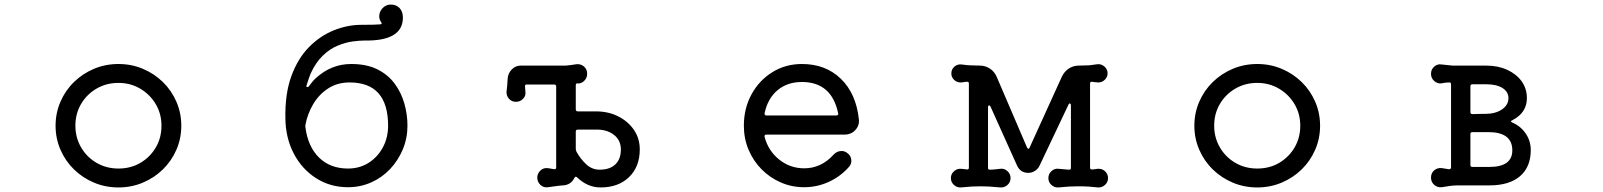

<svg xmlns="http://www.w3.org/2000/svg" viewBox="-20 -799 7040 843"><path d="M500 -518Q557 -518 607 -497Q657 -476 695 -439Q733 -402 754.5 -352.5Q776 -303 776 -247Q776 -191 754.5 -141.5Q733 -92 695 -55Q657 -18 607 3Q557 24 500 24Q443 24 393 3Q343 -18 305 -55Q267 -92 245.5 -141.5Q224 -191 224 -247Q224 -303 245.5 -352.5Q267 -402 305 -439Q343 -476 393 -497Q443 -518 500 -518ZM500 -59Q554 -59 596.5 -84Q639 -109 664 -151.5Q689 -194 689 -247Q689 -299 664 -341.5Q639 -384 596 -409.5Q553 -435 500 -435Q447 -435 404 -410Q361 -385 336 -342.5Q311 -300 311 -247Q311 -195 336 -152Q361 -109 404 -84Q447 -59 500 -59Z M1508 23Q1430 23 1368 -16.5Q1306 -56 1270 -124.5Q1234 -193 1233 -280Q1231 -388 1259.5 -465.5Q1288 -543 1337 -592.5Q1386 -642 1446 -666Q1506 -690 1566 -690Q1597 -690 1617 -690.5Q1637 -691 1649 -692Q1661 -693 1652 -704Q1645 -715 1645 -727Q1645 -748 1660 -763.5Q1675 -779 1696 -779Q1720 -779 1734.5 -763.5Q1749 -748 1749 -722Q1749 -618 1580 -621Q1559 -621 1528.5 -617Q1498 -613 1463.5 -599Q1429 -585 1397.5 -555Q1366 -525 1343 -474Q1339 -463 1334.5 -450.5Q1330 -438 1326 -424Q1326 -423 1325.5 -422.5Q1325 -422 1325 -421Q1325 -417 1329 -416.5Q1333 -416 1336 -420Q1344 -431 1351.5 -440Q1359 -449 1368 -457Q1435 -518 1522 -518Q1590 -518 1637 -494.5Q1684 -471 1713 -431.5Q1742 -392 1755.5 -344Q1769 -296 1769 -247Q1769 -192 1748.5 -143Q1728 -94 1692.5 -56.5Q1657 -19 1609.5 2Q1562 23 1508 23ZM1508 -59Q1558 -59 1597.5 -83.5Q1637 -108 1660.5 -151Q1684 -194 1684 -247Q1684 -437 1515 -437Q1461 -437 1420.5 -410.5Q1380 -384 1355 -341.5Q1330 -299 1321 -251Q1320 -246 1321 -240Q1332 -155 1381 -107Q1430 -59 1508 -59Z M2508 -319Q2508 -310 2517 -310H2596Q2651 -310 2694.5 -288Q2738 -266 2763.5 -228.5Q2789 -191 2789 -143Q2789 -67 2742 -21.5Q2695 24 2617 24Q2560 24 2514 -20Q2507 -27 2502 -18Q2487 13 2452 15Q2436 16 2419 18.5Q2402 21 2386 23Q2367 26 2353 13Q2339 0 2339 -19Q2339 -36 2351 -48.5Q2363 -61 2379 -61Q2387 -61 2396 -59Q2405 -57 2413 -56H2415Q2422 -56 2422 -65V-419Q2422 -428 2413 -428H2293Q2284 -428 2285 -419L2287 -395Q2289 -378 2276.5 -365Q2264 -352 2245 -352Q2227 -352 2215 -365Q2203 -378 2204 -396Q2206 -410 2207 -424.5Q2208 -439 2209 -455Q2211 -478 2227.5 -494.5Q2244 -511 2266 -511H2464Q2475 -512 2487.5 -513.5Q2500 -515 2511 -517Q2530 -519 2544 -507Q2558 -495 2558 -475Q2558 -456 2544 -443Q2530 -430 2512 -433Q2512 -433 2510 -431Q2508 -429 2508 -424ZM2613 -54Q2657 -54 2681.5 -77Q2706 -100 2706 -143Q2706 -183 2675.5 -207Q2645 -231 2596 -230H2517Q2508 -230 2508 -221V-145Q2508 -141 2511 -133Q2528 -102 2553.5 -78Q2579 -54 2613 -54Z M3511 23Q3456 23 3408 2Q3360 -19 3323.5 -56Q3287 -93 3266.5 -142Q3246 -191 3246 -247Q3246 -323 3279.5 -384.5Q3313 -446 3371 -482Q3429 -518 3501 -518Q3605 -518 3672 -453Q3739 -388 3751 -275Q3754 -248 3735.5 -228Q3717 -208 3688 -208H3345Q3335 -208 3337 -198Q3353 -137 3401 -98.5Q3449 -60 3511 -60Q3585 -60 3639 -119Q3654 -136 3675 -136Q3688 -136 3699 -128Q3718 -115 3718 -93Q3718 -79 3709 -68Q3672 -25 3620 -1Q3568 23 3511 23ZM3337 -302V-300Q3337 -292 3345 -292H3652Q3662 -292 3660 -302Q3631 -439 3501 -439Q3437 -439 3394 -403Q3351 -367 3337 -302Z M4804 -58Q4821 -58 4833 -46Q4845 -34 4845 -17Q4845 1 4831.5 13Q4818 25 4801 24Q4783 22 4762.5 20.5Q4742 19 4723 19H4714Q4694 19 4675 20Q4656 21 4627 24Q4610 25 4596.5 13Q4583 1 4583 -17Q4583 -35 4596.5 -47.5Q4610 -60 4627 -58Q4638 -57 4649.5 -56Q4661 -55 4673 -54H4675Q4682 -54 4682 -62V-336Q4682 -343 4678 -344.5Q4674 -346 4671 -339L4544 -71Q4538 -58 4524.5 -49Q4511 -40 4495 -40Q4461 -40 4446 -71L4329 -331Q4327 -336 4323 -336Q4318 -336 4318 -328V-62Q4318 -54 4325 -54Q4338 -54 4350 -55.5Q4362 -57 4373 -58Q4390 -60 4403.5 -47.5Q4417 -35 4417 -17Q4417 1 4403.5 13Q4390 25 4373 24Q4342 21 4323 20Q4304 19 4286 19Q4265 19 4246.5 20Q4228 21 4199 24Q4182 25 4168.5 13Q4155 1 4155 -17Q4155 -34 4167.5 -46Q4180 -58 4196 -58Q4202 -58 4210 -57Q4218 -56 4225 -55H4227Q4234 -55 4234 -63V-432Q4234 -440 4227 -440Q4219 -440 4212 -438.5Q4205 -437 4197 -437Q4181 -437 4169 -448.5Q4157 -460 4157 -476Q4157 -495 4170.5 -506.5Q4184 -518 4202 -516Q4218 -514 4226.5 -513Q4235 -512 4246.5 -512Q4258 -512 4282 -511Q4306 -511 4326 -498Q4346 -485 4356 -462L4489 -152Q4492 -146 4495 -146Q4500 -146 4501 -152L4643 -464Q4654 -486 4673.5 -498.5Q4693 -511 4717 -511Q4742 -512 4753 -512Q4764 -512 4772.5 -513.5Q4781 -515 4798 -517Q4815 -519 4829 -507Q4843 -495 4843 -477Q4843 -461 4831 -449Q4819 -437 4803 -437Q4797 -437 4790 -438Q4783 -439 4775 -440H4773Q4766 -440 4766 -432V-63Q4766 -55 4774 -55Q4782 -55 4789.5 -56.5Q4797 -58 4804 -58Z M5500 -518Q5557 -518 5607 -497Q5657 -476 5695 -439Q5733 -402 5754.5 -352.5Q5776 -303 5776 -247Q5776 -191 5754.5 -141.5Q5733 -92 5695 -55Q5657 -18 5607 3Q5557 24 5500 24Q5443 24 5393 3Q5343 -18 5305 -55Q5267 -92 5245.5 -141.5Q5224 -191 5224 -247Q5224 -303 5245.5 -352.5Q5267 -402 5305 -439Q5343 -476 5393 -497Q5443 -518 5500 -518ZM5500 -59Q5554 -59 5596.5 -84Q5639 -109 5664 -151.5Q5689 -194 5689 -247Q5689 -299 5664 -341.5Q5639 -384 5596 -409.5Q5553 -435 5500 -435Q5447 -435 5404 -410Q5361 -385 5336 -342.5Q5311 -300 5311 -247Q5311 -195 5336 -152Q5361 -109 5404 -84Q5447 -59 5500 -59Z M6310 23Q6291 25 6277 12.5Q6263 0 6263 -19Q6263 -39 6277 -51Q6291 -63 6310 -61L6341 -56H6343Q6351 -56 6351 -65V-429Q6351 -437 6344 -437Q6334 -437 6325.5 -436Q6317 -435 6309 -433Q6291 -431 6277 -443.5Q6263 -456 6263 -475Q6263 -494 6277 -506.5Q6291 -519 6309 -516Q6320 -515 6332.5 -513.5Q6345 -512 6358 -511H6505Q6557 -511 6597.5 -492.5Q6638 -474 6661 -442Q6684 -410 6684 -368Q6684 -304 6620 -271Q6608 -266 6620 -261Q6657 -245 6679 -212.5Q6701 -180 6701 -140Q6701 -66 6654 -25.5Q6607 15 6519 15H6379Q6363 15 6345 17.5Q6327 20 6310 23ZM6445 -429Q6436 -429 6436 -420V-307Q6436 -298 6445 -298Q6467 -299 6483 -299Q6499 -299 6500 -299Q6546 -299 6574.5 -318.5Q6603 -338 6603 -368Q6603 -396 6577 -412.5Q6551 -429 6505 -429ZM6445 -219Q6436 -219 6436 -210V-75Q6436 -66 6445 -66H6519Q6620 -66 6620 -139Q6620 -219 6514 -219Z"/></svg>

Font: Kiwi Maru Medium
Style: Regular
Weight: 500
Designer: Hiroki-Chan
Version: Version 1.100